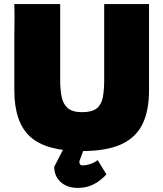

<svg xmlns="http://www.w3.org/2000/svg" viewBox="-20 -728 798 938"><path d="M379 10Q204 10 127 -60.5Q50 -131 50 -287V-547L51 -648L50 -708H274V-337Q274 -291 281 -255.5Q288 -220 311 -200Q334 -180 381 -180Q429 -180 452 -198Q475 -216 482 -251Q489 -286 489 -337V-708H708V-287Q708 -185 675 -119.5Q642 -54 570 -22Q498 10 379 10ZM360 190Q308 190 276.5 161.5Q245 133 245 87L291 -3H391L370 54Q366 64 369.5 72Q373 80 383 80Q401 80 422 73Q443 66 457 54L500 124Q491 134 472 150Q453 166 425 178Q397 190 360 190Z"/></svg>

Font: Rowdies
Style: Bold
Weight: 700
Designer: Jaikishan Patel
Version: Version 1.000; ttfautohint (v1.8.3)